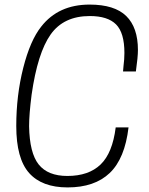

<svg xmlns="http://www.w3.org/2000/svg" viewBox="-20 -809 650 838"><path d="M275 9Q163 9 107 -54Q51 -117 51 -259Q51 -393 81.5 -513Q112 -633 160 -693Q235 -789 371 -789Q480 -789 531 -739Q582 -689 582 -591Q582 -560 573 -497H517L519 -520Q523 -551 523 -578Q523 -666 486.5 -702.5Q450 -739 372 -739Q258 -739 201 -658.5Q144 -578 118 -396Q107 -310 107 -258Q109 -141 149 -91Q189 -41 274 -41Q367 -41 419 -91Q471 -141 485 -253H541Q525 -117 459 -54Q393 9 275 9Z"/></svg>

Font: Tanohe Sans Light
Style: Italic
Weight: 300
Designer: Village Type and Design LLC & Cristiano Sobral
Foundry: Cooper Hewitt Smithsonian Design Museum
Version: Version 1.00;September 29, 2021;FontCreator 13.0.0.2655 64-b